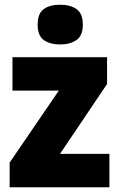

<svg xmlns="http://www.w3.org/2000/svg" viewBox="-20 -796 507 816"><path d="M445 0H21V-105L230 -411H33V-553H435V-439L235 -142H445ZM236 -776Q278 -776 305 -757.5Q332 -739 332 -691Q332 -644 304.5 -625.5Q277 -607 236 -607Q193 -607 166.5 -625.5Q140 -644 140 -691Q140 -739 166 -757.5Q192 -776 236 -776Z"/></svg>

Font: Noto Sans Myanmar UI SemiCondensed Black
Style: Regular
Weight: 900
Width: 4
Designer: Monotype Design Team
Foundry: Monotype Imaging Inc.
Version: Version 2.103; ttfautohint (v1.8.4.7-5d5b)